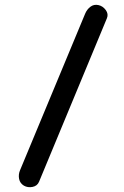

<svg xmlns="http://www.w3.org/2000/svg" viewBox="-20 -731 516 797"><path d="M79.1 39.6Q63 29.8 59.3 11.7Q55.7 -6.3 63 -23.9L333.5 -674.3Q340.8 -691.9 355.2 -702.9Q369.6 -713.9 388.2 -710Q406.7 -706.1 418.9 -689.5Q431.2 -672.9 423.8 -655.3L142.1 23.4Q134.8 41 115 44.9Q95.2 48.8 79.1 39.6Z"/></svg>

Font: Mikhak-FD Medium
Style: Regular
Weight: 500
Designer: Amin Abedi
Version: Version 3.2